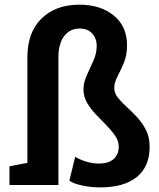

<svg xmlns="http://www.w3.org/2000/svg" viewBox="-20 -792 682 822"><path d="M408.7 10.3Q370.6 10.3 332.8 2.4Q294.9 -5.4 276.9 -18.6L301.8 -120.6Q320.3 -109.4 347.7 -100.6Q375 -91.8 404.3 -91.8Q444.8 -91.8 466.6 -111.3Q488.3 -130.9 488.3 -164.1Q488.3 -188.5 472.9 -210.9Q457.5 -233.4 435.1 -256.1Q412.6 -278.8 390.1 -302.5Q367.7 -326.2 352.5 -352.5Q337.4 -378.9 337.4 -408.7Q337.4 -439 351.6 -469.7Q365.7 -500.5 379.9 -532Q394 -563.5 394 -595.2Q394 -627.9 374.5 -648.9Q355 -669.9 321.3 -669.9Q279.3 -669.9 254.6 -637.2Q230 -604.5 230 -546.4V0H20.5V-80.1L97.2 -94.7V-545.9Q97.2 -653.8 158 -712.9Q218.8 -772 319.8 -772Q409.7 -772 466.8 -725.8Q523.9 -679.7 523.9 -597.7Q523.9 -555.7 510.3 -523.2Q496.6 -490.7 482.9 -464.4Q469.2 -438 469.2 -415.5Q469.2 -393.6 484.6 -374Q500 -354.5 522.5 -334.2Q544.9 -314 567.4 -289.8Q589.8 -265.6 605.2 -235.1Q620.6 -204.6 620.6 -164.1Q620.6 -78.6 565.7 -34.2Q510.7 10.3 408.7 10.3Z"/></svg>

Font: Roboto Slab SemiBold
Style: Regular
Weight: 600
Designer: Google
Version: Version 2.001; ttfautohint (v1.8.3)